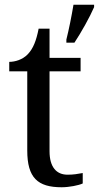

<svg xmlns="http://www.w3.org/2000/svg" viewBox="-20 -780 417 810"><path d="M260 -613V-600H294C322 -642 359 -708 377 -750V-760H290C282 -712 271 -657 260 -613ZM240 10C272 10 312 2 329 -6V-50C308 -46 289 -43 265 -43C219 -43 189 -74 189 -142V-479H320V-536H189V-659H143C133 -608 120 -575 97 -551C75 -528 43 -519 19 -519V-479H95V-145C95 -30 139 10 240 10Z"/></svg>

Font: Noto Serif
Style: Regular
Weight: 400
Designer: Monotype Design Team
Foundry: Monotype Imaging Inc.
Version: Version 2.015